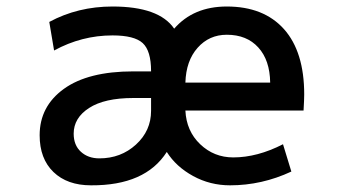

<svg xmlns="http://www.w3.org/2000/svg" viewBox="-20 -553 1040 584"><path d="M204.1 -146.5Q204.1 -111.3 226.1 -91.3Q248 -71.3 282.2 -71.3Q347.7 -71.3 393.6 -113.3Q439.5 -155.3 439.5 -215.8V-254.9H385.7Q297.9 -254.9 251 -224.6Q204.1 -194.3 204.1 -146.5ZM543.9 -216.8Q546.9 -154.3 588.9 -114.3Q630.9 -74.2 689.5 -74.2Q762.7 -74.2 840.8 -114.3L866.2 -31.2Q776.4 10.7 679.7 10.7Q619.1 10.7 567.4 -17.6Q515.6 -45.9 487.3 -90.8Q421.9 11.7 256.8 10.7Q184.6 10.7 142.6 -29.8Q100.6 -70.3 100.6 -141.6Q100.6 -229.5 174.3 -282.7Q248 -335.9 385.7 -335.9H439.5V-336.9Q439.5 -398.4 414.1 -421.9Q388.7 -445.3 322.3 -445.3Q228.5 -445.3 144.5 -399.4L129.9 -486.3Q216.8 -533.2 322.3 -533.2Q463.9 -533.2 509.8 -465.8Q568.4 -533.2 669.9 -533.2Q782.2 -533.2 843.8 -464.4Q905.3 -395.5 905.3 -265.6Q905.3 -251 903.3 -216.8ZM543.9 -301.8H801.8Q800.8 -370.1 765.6 -408.7Q730.5 -447.3 669.9 -447.3Q616.2 -447.3 581.1 -407.7Q545.9 -368.2 543.9 -301.8Z"/></svg>

Font: GenEi Gothic M SemiBold
Style: Regular
Weight: 500
Designer: o_tamon (Modified); [Source Han Sans]
Ryoko NISHIZUKA  (kana & ideographs); Paul D. Hunt (Latin, Greek & Cyrillic); Wenl
Version: Version 1.1a;Original Version 1.004